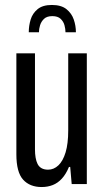

<svg xmlns="http://www.w3.org/2000/svg" viewBox="-20 -742 421 774"><path d="M148 12Q100 12 73 -18Q46 -48 46 -120V-527H121V-139Q121 -122 123.5 -107Q126 -92 131.5 -81Q137 -70 147.5 -64Q158 -58 174 -58Q197 -58 215.5 -75.5Q234 -93 244.5 -128Q255 -163 255 -216V-527H330V0H269L263 -69H258Q246 -40 229.5 -22Q213 -4 192.5 4Q172 12 148 12ZM189 -722Q227 -722 248 -705Q269 -688 277.5 -663Q286 -638 286 -612H244Q244 -625 240 -640Q236 -655 224.5 -666Q213 -677 191 -677Q169 -677 157.5 -666Q146 -655 141.5 -640Q137 -625 137 -612H96Q96 -638 103.5 -663Q111 -688 131.5 -705Q152 -722 189 -722Z"/></svg>

Font: Archivo ExtraCondensed
Style: Regular
Weight: 400
Width: 2
Designer: Hector Gatti
Foundry: Omnibus-Type
Version: Version 2.001